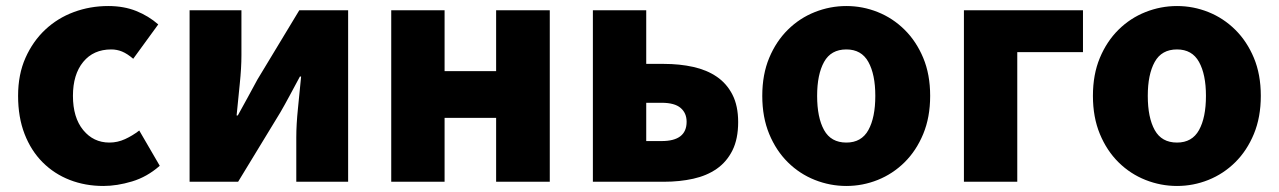

<svg xmlns="http://www.w3.org/2000/svg" viewBox="-20 -603 4243 637"><path d="M323 14Q263 14 211.5 -6Q160 -26 121.5 -64.5Q83 -103 61.5 -158.5Q40 -214 40 -285Q40 -356 64.5 -411Q89 -466 130 -504.5Q171 -543 225 -563Q279 -583 339 -583Q391 -583 432 -566.5Q473 -550 505 -522L422 -408Q402 -425 385 -432Q368 -439 349 -439Q290 -439 256 -397.5Q222 -356 222 -285Q222 -213 256 -171.5Q290 -130 343 -130Q370 -130 395 -141.5Q420 -153 442 -170L510 -53Q468 -16 418 -1Q368 14 323 14Z M609 -569H781V-420Q781 -378 775.5 -325Q770 -272 765 -220H769Q783 -246 802 -280Q821 -314 834 -339L973 -569H1135V0H963V-147Q963 -190 968.5 -243Q974 -296 979 -349H975Q961 -323 942.5 -288.5Q924 -254 910 -230L770 0H609Z M1455 -569V-367H1626V-569H1804V0H1626V-212H1455V0H1278V-569Z M1947 0V-569H2124V-391H2183Q2235 -391 2280 -381Q2325 -371 2358 -348.5Q2391 -326 2410 -289Q2429 -252 2429 -198Q2429 -142 2410 -104Q2391 -66 2358 -43Q2325 -20 2280 -10Q2235 0 2183 0ZM2124 -262V-135H2175Q2258 -135 2258 -199Q2258 -228 2238 -245Q2218 -262 2175 -262Z M2788 14Q2734 14 2683.5 -6Q2633 -26 2594 -64.5Q2555 -103 2532 -158.5Q2509 -214 2509 -285Q2509 -356 2532 -411Q2555 -466 2594 -504.5Q2633 -543 2683.5 -563Q2734 -583 2788 -583Q2842 -583 2892 -563Q2942 -543 2981 -504.5Q3020 -466 3043 -411Q3066 -356 3066 -285Q3066 -214 3043 -158.5Q3020 -103 2981 -64.5Q2942 -26 2892 -6Q2842 14 2788 14ZM2788 -130Q2838 -130 2861 -171.5Q2884 -213 2884 -285Q2884 -356 2861 -397.5Q2838 -439 2788 -439Q2737 -439 2714 -397.5Q2691 -356 2691 -285Q2691 -213 2714 -171.5Q2737 -130 2788 -130Z M3178 -569H3573V-430H3355V0H3178Z M3885 14Q3831 14 3780.5 -6Q3730 -26 3691 -64.5Q3652 -103 3629 -158.5Q3606 -214 3606 -285Q3606 -356 3629 -411Q3652 -466 3691 -504.5Q3730 -543 3780.5 -563Q3831 -583 3885 -583Q3939 -583 3989 -563Q4039 -543 4078 -504.5Q4117 -466 4140 -411Q4163 -356 4163 -285Q4163 -214 4140 -158.5Q4117 -103 4078 -64.5Q4039 -26 3989 -6Q3939 14 3885 14ZM3885 -130Q3935 -130 3958 -171.5Q3981 -213 3981 -285Q3981 -356 3958 -397.5Q3935 -439 3885 -439Q3834 -439 3811 -397.5Q3788 -356 3788 -285Q3788 -213 3811 -171.5Q3834 -130 3885 -130Z"/></svg>

Font: Kinto Sans Black
Style: Regular
Weight: 900
Designer: Authors: Ryoko NISHIZUKA  (kana & ideographs); Paul D. Hunt (Latin, Greek & Cyrillic); Wenlong ZHANG  (bopomofo); Sandol
Foundry: Adobe Systems Incorporated, ookami Inc.
Version: Version 0.001